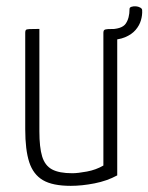

<svg xmlns="http://www.w3.org/2000/svg" viewBox="-20 -594 482 624"><path d="M210 10Q151 10 119.5 -8.5Q88 -27 75 -67Q62 -107 62 -174V-488Q62 -494 64 -496.5Q66 -499 75.5 -499.5Q85 -500 108 -500V-167Q108 -115 117 -85.5Q126 -56 149 -43.5Q172 -31 215 -31Q233 -31 262.5 -36.5Q292 -42 316 -56V-488Q316 -494 319 -496.5Q322 -499 331.5 -499.5Q341 -500 361 -500V-24Q328 -6 287 2Q246 10 210 10ZM333 -464 334 -499Q376 -499 388.5 -517Q401 -535 401 -565Q401 -570 407.5 -572Q414 -574 421.5 -573.5Q429 -573 435.5 -569.5Q442 -566 442 -561Q443 -545 438 -528Q433 -511 420.5 -496.5Q408 -482 386.5 -473Q365 -464 333 -464Z"/></svg>

Font: Yanone Kaffeesatz ExtraLight Light
Style: Regular
Weight: 300
Version: Version 2.003